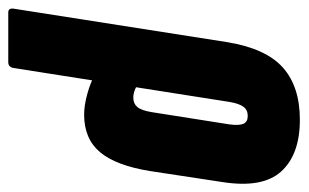

<svg xmlns="http://www.w3.org/2000/svg" viewBox="-186 -386 728 453"><g transform="rotate(90 177.5 -159.0)"><path d="M-20 185Q-31 185 -29 172L50 -332Q65 -423 110 -463Q155 -503 233 -503Q315 -503 355 -459Q395 -415 380 -320L354 -149Q341 -69 309.5 -31.5Q278 6 221 6Q199 6 172 -1.5Q145 -9 125 -20L141 -125Q150 -119 160.5 -114.5Q171 -110 181 -110Q195 -110 203 -119.5Q211 -129 215 -153L244 -337Q247 -360 242.5 -370Q238 -380 224 -380Q210 -380 202.5 -370Q195 -360 191 -337L111 172Q109 185 97 185Z"/></g></svg>

Font: Sofia Sans Extra Condensed Black
Style: Italic
Weight: 900
Italic angle: -9°
Version: Version 4.100